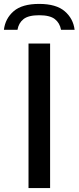

<svg xmlns="http://www.w3.org/2000/svg" viewBox="-61 -963 402 983"><path d="M85 0V-740H195.5V0ZM-41 -810.5Q-34 -868.5 9.2 -905.8Q52.5 -943 139.5 -943Q226.5 -943 270.2 -905.5Q314 -868 321 -810.5H251.5Q245 -845.5 219.8 -865.2Q194.5 -885 139.5 -885Q84.5 -885 59.5 -865.2Q34.5 -845.5 28.5 -810.5Z"/></svg>

Font: Encode Sans SmExp Md
Style: Regular
Weight: 500
Width: 6
Designer: Multiple Designers
Foundry: Impallari Type
Version: Version 3.002; ttfautohint (v1.8.3) -l 8 -r 50 -G 200 -x 14 